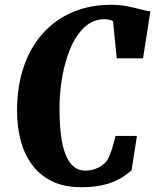

<svg xmlns="http://www.w3.org/2000/svg" viewBox="-20 -772 646 800"><path d="M318.5 8Q245.5 8 194.5 -17.8Q143.5 -43.5 111.8 -88Q80 -132.5 65.5 -189.5Q51 -246.5 51 -310Q51 -412.5 79 -494.2Q107 -576 159 -633.5Q211 -691 282.8 -721.5Q354.5 -752 442 -752Q478 -752 509 -746Q540 -740 565 -733.2Q590 -726.5 606.5 -724.5L576 -529H466.5L451 -684Q445.5 -687 439.2 -688.8Q433 -690.5 427.2 -691.2Q421.5 -692 417 -692Q368 -692 332.2 -658.8Q296.5 -625.5 273.5 -570.8Q250.5 -516 239 -449.8Q227.5 -383.5 228 -318Q228 -257 234 -209.2Q240 -161.5 253 -128.5Q266 -95.5 286.5 -78.2Q307 -61 335 -61Q343 -61 357.2 -63Q371.5 -65 389 -73.2Q406.5 -81.5 423 -99Q429 -107 434.5 -119.2Q440 -131.5 444.8 -146Q449.5 -160.5 453.8 -176Q458 -191.5 461.5 -205.5H550.5L528 -61.5Q515.5 -51.5 498.5 -39.2Q481.5 -27 457 -16.2Q432.5 -5.5 398.5 1.2Q364.5 8 318.5 8Z"/></svg>

Font: Merriweather 24pt SemiCondensed Black
Style: Italic
Weight: 900
Width: 4
Italic angle: -7.8°
Designer: Eben Sorkin
Foundry: Eben Sorkin
Version: Version 2.101